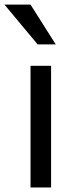

<svg xmlns="http://www.w3.org/2000/svg" viewBox="-53 -829 328 849"><path d="M82 0V-538.1H172.9V0ZM-33.2 -808.6H82L193.4 -632.8H113.3Z"/></svg>

Font: Gothic A1 Medium
Style: Regular
Weight: 500
Designer: HanYang I&C Co.,Ltd.
Foundry: HanYang I&C Co.,Ltd.
Version: Version 2.50